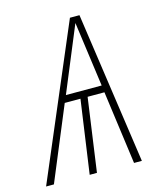

<svg xmlns="http://www.w3.org/2000/svg" viewBox="-117 -759 701 835"><g transform="rotate(-15 233.0 -341.0)"><path d="M382.8 0 337.9 -330.1H262.2L215.8 0H183.1L230 -330.1H159.2L22 0H-13.2L276.9 -682.1H319.8L418 0ZM172.9 -361.8H334L293.9 -653.8Z"/></g></svg>

Font: Fira Sans Compressed UltraLight
Style: Italic
Weight: 200
Width: 3
Italic angle: -8°
Designer: Carrois Corporate & Edenspiekermann AG
Foundry: Carrois Corporate GbR & Edenspiekermann AG
Version: Version 4.203;PS 004.203;hotconv 1.0.88;makeotf.lib2.5.64775